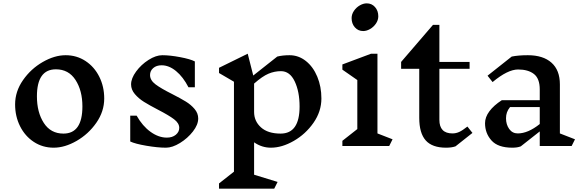

<svg xmlns="http://www.w3.org/2000/svg" viewBox="-20 -870 3471 1144"><path d="M601 -283Q601 -206 554 -138.5Q507 -71 436.5 -30.5Q366 10 300 10Q234 10 181.5 -24.5Q129 -59 99.5 -118Q70 -177 70 -248Q70 -325 117 -392.5Q164 -460 234.5 -500.5Q305 -541 371 -541Q437 -541 489.5 -506.5Q542 -472 571.5 -413Q601 -354 601 -283ZM200 -296Q200 -201 241 -137.5Q282 -74 358 -74Q471 -74 471 -236Q471 -330 430 -393.5Q389 -457 313 -457Q200 -457 200 -296Z M922 -216Q870 -243 838 -263Q806 -283 783.5 -309.5Q761 -336 761 -367Q761 -403 791 -444Q821 -485 865 -513Q909 -541 947 -541Q993 -541 1053.5 -529.5Q1114 -518 1141 -504V-350H1103Q1071 -412 1029 -446.5Q987 -481 943 -481Q912 -481 893 -464.5Q874 -448 874 -423Q874 -392 906.5 -367.5Q939 -343 1005 -310Q1056 -284 1087 -265Q1118 -246 1139.5 -220.5Q1161 -195 1161 -164Q1161 -127 1129.5 -86.5Q1098 -46 1052.5 -18Q1007 10 969 10Q920 10 852.5 -1.5Q785 -13 756 -27V-181H794Q829 -119 877 -84.5Q925 -50 974 -50Q1007 -50 1027.5 -67Q1048 -84 1048 -108Q1048 -136 1017 -159.5Q986 -183 922 -216Z M1494 -22V171L1634 214L1614 254H1285V223L1374 153V-383L1285 -435V-466L1456 -550L1489 -420L1632 -533Q1664 -541 1705 -541Q1759 -541 1802.5 -506.5Q1846 -472 1870.5 -413Q1895 -354 1895 -283Q1895 -206 1848 -138.5Q1801 -71 1730.5 -30.5Q1660 10 1594 10Q1540 10 1494 -22ZM1494 -372V-203Q1494 -148 1535 -111Q1576 -74 1652 -74Q1765 -74 1765 -235Q1765 -324 1736 -385Q1707 -446 1654 -446Q1616 -446 1580 -431Q1544 -416 1494 -372Z M2299 0H2020V-31L2109 -101V-393L2020 -455V-486L2191 -550H2229V-75L2319 -40ZM2234 -773Q2234 -750 2220 -729.5Q2206 -709 2185 -697Q2164 -685 2144 -685Q2114 -685 2094.5 -707Q2075 -729 2075 -762Q2075 -785 2089 -805.5Q2103 -826 2124 -838Q2145 -850 2165 -850Q2195 -850 2214.5 -828Q2234 -806 2234 -773Z M2694 2Q2671 10 2638 10Q2555 10 2516.5 -33.5Q2478 -77 2478 -168V-460H2370V-501L2560 -722H2598V-501H2778V-460H2598V-156Q2598 -75 2676 -75Q2697 -75 2716.5 -84Q2736 -93 2765 -116L2795 -78Z M3386 0H3196V-87L3083 2Q3063 10 3033 10Q2947 10 2908.5 -33Q2870 -76 2870 -136Q2870 -172 2896 -207Q2922 -242 2970 -273H3196V-337Q3196 -402 3161.5 -429Q3127 -456 3067 -456Q3005 -456 2915 -381L2885 -419L3029 -533Q3069 -541 3125 -541Q3216 -541 3266 -496.5Q3316 -452 3316 -367V-75L3406 -40ZM3196 -131V-232H3019Q3006 -216 3000.5 -200Q2995 -184 2995 -165Q2995 -128 3014 -101.5Q3033 -75 3065 -75Q3126 -75 3196 -131Z"/></svg>

Font: Inknut
Style: Antiqua
Weight: 400
Designer: Claus Eggers Srensen
Foundry: Claus Eggers Srensen
Version: Version 1.000; ttfautohint (v1.2) -l 7 -r 28 -G 50 -x 13 -D 